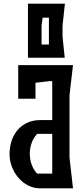

<svg xmlns="http://www.w3.org/2000/svg" viewBox="-20 -1024 459 1044"><path d="M320 -884 333 -1004H132V-710H332L320 -825ZM206 -782V-886L212 -928H246V-782ZM377 -670H79V-487H173V-574L251 -583H264V-371H197C105 -371 32 -302 32 -185C32 -92 105 0 197 0H377L358 -166V-507ZM182 -80C158 -105 142 -144 142 -188C142 -232 158 -271 182 -296H264V-80Z"/></svg>

Font: BackOut Medium
Style: Regular
Weight: 500
Designer: Frank Adebiaye
Foundry: Velvetyne Type Foundry
Version: Version 2.000;hotconv 1.0.109;makeotfexe 2.5.65596